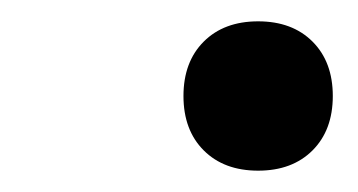

<svg xmlns="http://www.w3.org/2000/svg" viewBox="-20 -516 336 180"><path d="M171 -375Q152 -394 152 -426Q152 -458 171 -477Q190 -496 222 -496Q254 -496 273 -477Q292 -458 292 -426Q292 -394 273 -375Q254 -356 222 -356Q190 -356 171 -375Z"/></svg>

Font: Old Standard TT
Style: Italic
Weight: 400
Italic angle: -15.2°
Designer: Alexey Kryukov <alexios@thessalonica.org.ru>
Version: Version 2.2